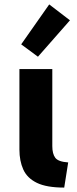

<svg xmlns="http://www.w3.org/2000/svg" viewBox="-20 -839 349 870"><path d="M271 11Q191 11 147 -10.5Q103 -32 85.5 -71Q68 -110 68 -161V-526H217V-177Q217 -142 230.5 -124Q244 -106 289 -103ZM152 -582 76 -638 203 -819 297 -747Z"/></svg>

Font: Ubuntu Sans ExtraBold
Style: Regular
Weight: 800
Designer: Dalton Maag Ltd
Foundry: Dalton Maag Ltd
Version: Version 1.006; ttfautohint (v1.8.4.7-5d5b)